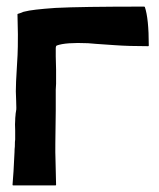

<svg xmlns="http://www.w3.org/2000/svg" viewBox="-20 -560 481 582"><path d="M417 -540 419 -539Q431 -504 431 -422Q431 -420 429 -420Q370 -420 329 -423Q254 -428 247 -429Q179 -432 152 -422Q149 -420 149 -415V-389Q150 -367 150 -349V-306L149 -288V-268V-225Q147 -96 148 -86Q150 -12 150 0Q150 2 148 2H20Q18 2 18 0Q21 -32 24 -99Q24 -108 25 -116Q25 -133 26 -137V-165Q25 -187 26 -194Q26 -203 27 -210Q27 -213 27.5 -216.5Q28 -220 28.5 -222.5Q29 -225 29 -226Q30 -227 29 -254Q28 -272 28 -283Q28 -308 31 -354Q34 -400 34 -419Q35 -444 33 -516Q32 -516 34 -518Q37 -519 40.5 -520Q44 -521 46 -522Q48 -523 50.5 -524Q53 -525 55 -525Q76 -531 148 -536Q224 -540 417 -540Z"/></svg>

Font: Tovari Sans
Style: Bold
Weight: 700
Designer: Verneri Kontto, Denis Ignatov
Foundry: Verneri Kontto
Version: Version 1.10 May 7, 2019